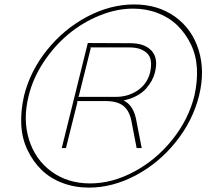

<svg xmlns="http://www.w3.org/2000/svg" viewBox="-20 -835 952 870"><path d="M660.2 -506.8Q667 -538.6 663.3 -560.3Q659.7 -582 644.8 -595.2Q629.9 -608.4 610.6 -614.3Q591.3 -620.1 565.9 -620.1H389.2L391.1 -616.2L336.9 -398.9L334 -396H503.9Q561.5 -396 604.5 -425.8Q647.5 -455.6 660.2 -506.8ZM596.2 -296.9 622.1 -164.1H599.1L575.2 -288.1Q565.9 -334 538.6 -355.5Q511.2 -377 459 -377H329.1L331.1 -373L278.8 -164.1H259.8L377.9 -640.1L570.8 -639.2Q635.3 -639.2 666.7 -605.2Q698.2 -571.3 682.1 -506.8Q677.2 -487.3 667.5 -469.5Q657.7 -451.7 641.6 -433.3Q625.5 -415 599.4 -400.9Q573.2 -386.7 540 -379.9Q583 -358.9 596.2 -296.9ZM860.8 -400.9Q875.5 -466.3 872.3 -525.1Q869.1 -584 845.2 -633.5Q821.3 -683.1 784.4 -719.2Q747.6 -755.4 695.3 -775.6Q643.1 -795.9 583 -795.9Q507.8 -795.9 430.7 -764.4Q353.5 -732.9 289.8 -679.9Q226.1 -627 177.7 -553.7Q129.4 -480.5 109.9 -400.9Q83 -294.4 111.3 -202.9Q139.6 -111.3 213.4 -57.6Q287.1 -3.9 388.2 -3.9Q488.8 -3.9 588.6 -57.6Q688.5 -111.3 761.5 -202.9Q834.5 -294.4 860.8 -400.9ZM881.8 -400.9Q853.5 -288.1 777.1 -192.4Q700.7 -96.7 595.7 -40.8Q490.7 15.1 382.8 15.1Q318.4 15.1 262.7 -6.1Q207 -27.3 168.2 -65.2Q129.4 -103 104.5 -155.3Q79.6 -207.5 76.4 -269.5Q73.2 -331.5 88.9 -400.9Q116.7 -513.2 193.1 -608.4Q269.5 -703.6 374.8 -759.3Q480 -814.9 587.9 -814.9Q695.8 -814.9 773.2 -759.3Q850.6 -703.6 880.1 -608.4Q909.7 -513.2 881.8 -400.9Z"/></svg>

Font: Sinkin Sans 100 Thin Italic
Style: Regular
Weight: 100
Italic angle: -112°
Designer: Keith Bates
Foundry: K-Type
Version: Sinkin Sans (version 1.0)  by Keith Bates   •   © 2014   www